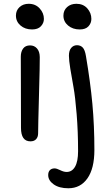

<svg xmlns="http://www.w3.org/2000/svg" viewBox="-20 -759 585 1023"><path d="M150.9 -602.1Q113.8 -602.1 89.4 -623Q64.9 -644 64.9 -675.8Q64.9 -703.6 84.2 -721.2Q103.5 -738.8 132.8 -738.8Q168.9 -738.8 191.4 -714.1Q213.9 -689.5 213.9 -658.2Q213.9 -636.2 198 -619.1Q182.1 -602.1 150.9 -602.1ZM404.8 -602.1Q367.7 -602.1 342.8 -623Q317.9 -644 317.9 -675.8Q317.9 -703.6 337.4 -721.2Q356.9 -738.8 387.2 -738.8Q423.3 -738.8 445.1 -714.4Q466.8 -689.9 466.8 -658.2Q466.8 -635.7 451.4 -618.9Q436 -602.1 404.8 -602.1ZM344.2 244.1Q295.4 244.1 266.1 223.4Q236.8 202.6 236.8 173.8Q236.8 156.7 245.8 147.5Q254.9 138.2 271 138.2Q281.7 138.2 300.8 147.7Q319.8 157.2 335 157.2Q363.8 157.2 379.9 129.2Q396 101.1 396 46.9Q396 -58.1 388.4 -150.9Q380.9 -243.7 371.6 -294.7Q362.3 -345.7 354.7 -392.1Q347.2 -438.5 347.2 -461.9Q347.2 -489.7 359.4 -503.9Q371.6 -518.1 390.1 -518.1Q409.2 -518.1 420.9 -505.6Q432.6 -493.2 438 -460Q461.4 -321.8 472.2 -205.8Q482.9 -89.8 482.9 40Q482.9 138.7 445.8 191.4Q408.7 244.1 344.2 244.1ZM142.1 -5.9Q91.8 -5.9 91.8 -78.1Q91.8 -196.3 91.3 -306.6Q90.8 -417 90.8 -457Q90.8 -483.9 103.3 -500.5Q115.7 -517.1 140.1 -517.1Q162.6 -517.1 177 -501Q191.4 -484.9 191.9 -455.1Q192.4 -415.5 187.7 -250.5Q183.1 -85.4 183.1 -48.8Q183.1 -29.3 172.6 -17.6Q162.1 -5.9 142.1 -5.9Z"/></svg>

Font: Shantell Sans Bouncy
Style: Regular
Weight: 400
Designer: Stephen Nixon, Anya Danilova, Shantell Martin
Foundry: Arrow Type
Version: Version 1.006;[9816181b4]